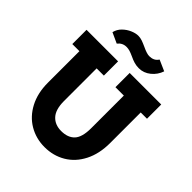

<svg xmlns="http://www.w3.org/2000/svg" viewBox="-258 -1112 1278 1278"><g transform="rotate(45 381.0 -473.0)"><path d="M728 -606H669V-318Q669 -217 631 -142.5Q593 -68 527 -29Q461 10 379 10Q299 10 233.5 -28.5Q168 -67 130 -139.5Q92 -212 92 -309V-606H25V-740H322V-606H254V-299Q254 -219 288.5 -181.5Q323 -144 382 -144Q444 -144 477 -179Q510 -214 510 -299V-606H431V-740H728ZM362 -829Q340 -839 325 -843.5Q310 -848 294 -848Q256 -848 232 -817L158 -851Q166 -884 190 -907.5Q214 -931 243.5 -943.5Q273 -956 297 -956Q316 -956 334.5 -949.5Q353 -943 377 -932Q421 -911 444 -911Q465 -911 481 -918.5Q497 -926 509 -944L586 -910Q571 -865 534 -835Q497 -805 452 -805Q428 -805 407.5 -811Q387 -817 362 -829Z"/></g></svg>

Font: Arvo
Style: Bold
Weight: 700
Designer: Anton Koovit (Cyrillic Expansion: Cyreal)
Foundry: Anton Koovit, Yassin Baggar
Version: Version 3.000